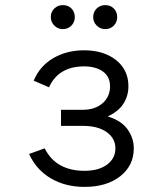

<svg xmlns="http://www.w3.org/2000/svg" viewBox="-20 -720 656 752"><path d="M311 12Q236 12 179 -21.5Q122 -55 94 -117L155 -139Q177 -95 216.2 -73Q255.5 -51 311 -51Q366.5 -51 399.2 -75.2Q432 -99.5 432 -139Q432 -178 398 -202.5Q364 -227 304 -227H219V-290H304Q352 -290 381.5 -315.5Q411 -341 411 -382Q411 -419.5 383.2 -439.8Q355.5 -460 309 -460Q260.5 -460 225.8 -440Q191 -420 172 -378L112 -404Q135.5 -461 188.2 -492Q241 -523 309 -523Q386.5 -523 434.8 -484.5Q483 -446 483 -382Q483 -345.5 464.2 -315Q445.5 -284.5 402 -264Q455.5 -247.5 479.8 -213.2Q504 -179 504 -139Q504 -71.5 451 -29.8Q398 12 311 12ZM226 -606Q206.5 -606 192.8 -619.8Q179 -633.5 179 -653Q179 -673.5 192.8 -686.8Q206.5 -700 226 -700Q246.5 -700 259.8 -686.8Q273 -673.5 273 -653Q273 -633.5 259.8 -619.8Q246.5 -606 226 -606ZM392 -606Q372.5 -606 358.8 -619.8Q345 -633.5 345 -653Q345 -673.5 358.8 -686.8Q372.5 -700 392 -700Q412.5 -700 425.8 -686.8Q439 -673.5 439 -653Q439 -633.5 425.8 -619.8Q412.5 -606 392 -606Z"/></svg>

Font: Overpass Mono Light
Style: Regular
Weight: 300
Monospace: yes
Designer: Delve Withrington, Dave Bailey
Foundry: Delve Fonts LLC
Version: Version 4.000